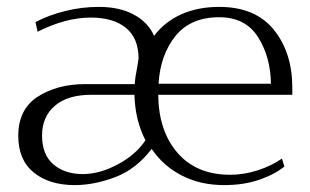

<svg xmlns="http://www.w3.org/2000/svg" viewBox="-20 -527 900 557"><path d="M33 -133Q33 -210 89.5 -246.5Q146 -283 228 -283H371Q372 -303 378 -332L382 -357Q382 -416 345.5 -446Q309 -476 243 -476Q171 -476 89 -435L83 -463Q121 -483 169 -495Q217 -507 267 -507Q327 -507 368.5 -484.5Q410 -462 427 -423Q458 -464 506 -485.5Q554 -507 616 -507Q721 -507 774.5 -440.5Q828 -374 828 -273V-252H439Q440 -147 495 -83.5Q550 -20 648 -20Q688 -20 728 -33Q768 -46 798 -67L805 -44Q777 -21 732 -5.5Q687 10 630 10Q562 10 508 -17.5Q454 -45 420 -95Q375 -36 314 -13Q253 10 197 10Q123 10 78 -26.5Q33 -63 33 -133ZM766 -284Q765 -362 728.5 -419.5Q692 -477 616 -477Q533 -477 489 -422.5Q445 -368 440 -284ZM402 -120Q372 -178 370 -252H245Q176 -252 139 -220Q102 -188 102 -134Q102 -78 135 -50Q168 -22 220 -22Q269 -22 321.5 -50Q374 -78 402 -120Z"/></svg>

Font: Trirong Light
Style: Regular
Weight: 300
Designer: Katatrad Team
Foundry: CadsonDemak
Version: Version 1.001